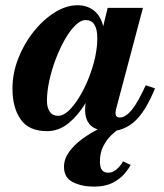

<svg xmlns="http://www.w3.org/2000/svg" viewBox="-20 -490 624 732"><path d="M478 139Q471 153 454.5 172.5Q438 192 409.5 206.8Q381 221.5 338 221.5Q292 221.5 258 204.5Q224 187.5 224 146Q224 116 243.5 89Q263 62 293.8 39.5Q324.5 17 359.2 0.2Q394 -16.5 424.5 -26L438 -1.5Q422.5 8 404.5 25.2Q386.5 42.5 373.8 67.5Q361 92.5 361 125.5Q361 148.5 369 158.5Q377 168.5 393.5 168.5Q410 168.5 425.5 154.8Q441 141 449 125ZM571 -153Q534 -63 492.5 -26.5Q451 10 399 10Q350 10 327.2 -10.5Q304.5 -31 304.5 -70.5Q304.5 -86.5 306.5 -97.5Q279 -51.5 242 -20.8Q205 10 159 10Q90 10 58.8 -34.8Q27.5 -79.5 27.5 -152.5Q27.5 -210 49.2 -266.2Q71 -322.5 107.5 -368.5Q144 -414.5 188 -442.2Q232 -470 276 -470Q312 -470 337.8 -450Q363.5 -430 373.5 -390L390.5 -460H525L422.5 -74Q420.5 -66 420.5 -58.5Q420.5 -42 437 -42Q458 -42 481.8 -70.2Q505.5 -98.5 535.5 -165ZM351 -344Q351 -413.5 306.5 -413.5Q287.5 -413.5 267 -393.2Q246.5 -373 227.2 -339.2Q208 -305.5 192.5 -264.8Q177 -224 168 -182.5Q159 -141 159 -105.5Q159 -79.5 169.8 -64Q180.5 -48.5 201.5 -48.5Q225 -48.5 251 -77.2Q277 -106 299.8 -151.2Q322.5 -196.5 336.8 -247.8Q351 -299 351 -344Z"/></svg>

Font: Bodoni* 06pt
Style: Bold Italic
Weight: 700
Italic angle: -13°
Version: Version 2.3